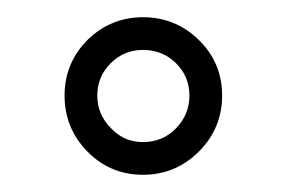

<svg xmlns="http://www.w3.org/2000/svg" viewBox="-20 -881 332 223"><path d="M82 -835Q109 -861 146 -861Q184 -861 211 -834.5Q238 -808 238 -770Q238 -732 211 -705Q184 -678 146 -678Q108 -678 81.5 -705Q55 -732 55 -770Q55 -808 82 -835ZM109 -732Q124 -716 146 -716Q169 -716 184.5 -732Q200 -748 200 -770Q200 -792 184.5 -807.5Q169 -823 146 -823Q124 -823 108.5 -807.5Q93 -792 93 -770Q93 -748 109 -732Z"/></svg>

Font: Lopes Sans Light
Style: Regular
Weight: 300
Designer: Gabriel Lam, Diego Maldonado
Foundry: TypeRant, Foresti Design
Version: Version 4.000